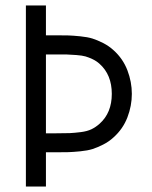

<svg xmlns="http://www.w3.org/2000/svg" viewBox="-20 -686 560 706"><path d="M184.1 -556.2Q215.3 -556.2 231.7 -555.7Q248 -555.2 275.1 -552.5Q302.2 -549.8 320.1 -544.2Q337.9 -538.6 359.1 -527.8Q380.4 -517.1 397.9 -501Q432.1 -470.2 448.5 -427.5Q464.8 -384.8 464.8 -340.8Q464.8 -296.9 448.5 -254.4Q432.1 -211.9 397.9 -181.2Q380.4 -165 359.1 -154.3Q337.9 -143.6 320.1 -137.9Q302.2 -132.3 275.1 -129.6Q248 -127 231.7 -126.5Q215.3 -126 184.1 -126H148.9V0H75.2V-666H148.9V-556.2ZM148.9 -485.8V-195.8H184.1Q219.7 -195.8 236.6 -196.5Q253.4 -197.3 276.9 -200.2Q300.3 -203.1 316.2 -210.7Q332 -218.3 346.2 -231Q391.1 -271 391.1 -340.8Q391.1 -411.1 346.2 -451.2Q335 -461.4 320.6 -468.3Q306.2 -475.1 294.4 -478.5Q282.7 -481.9 261 -483.6Q239.3 -485.4 226.6 -485.6Q213.9 -485.8 184.1 -485.8Z"/></svg>

Font: Gidolinya
Style: Regular
Weight: 400
Version: Version 1.0.3